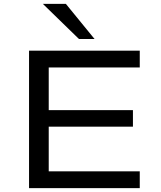

<svg xmlns="http://www.w3.org/2000/svg" viewBox="-20 -965 826 985"><path d="M129 0V-705H697V-619H230V-400H662V-315H230V-86H697V0ZM385 -765 200 -945H318L465 -765Z"/></svg>

Font: Nunito Sans 7pt Expanded
Style: Regular
Weight: 400
Width: 7
Designer: Vernon Adams
Foundry: Vernon Adams
Version: Version 3.101;gftools[0.9.27]